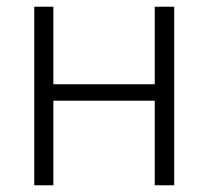

<svg xmlns="http://www.w3.org/2000/svg" viewBox="-20 -552 621 572"><path d="M139 -532V-301H441V-532H499V0H441V-252H139V0H82V-532Z"/></svg>

Font: Noto Sans Display Light
Style: Regular
Weight: 300
Designer: Monotype Design Team
Foundry: Monotype Imaging Inc.
Version: Version 2.003